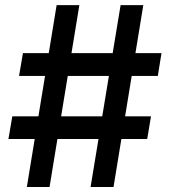

<svg xmlns="http://www.w3.org/2000/svg" viewBox="-20 -748 681 768"><path d="M342.3 0 462.4 -727.5H553.2L434.1 0ZM13.7 -191.9 29.3 -282.7H584L568.8 -191.9ZM87.4 0 206.5 -727.5H297.4L178.2 0ZM56.2 -444.3 71.8 -535.6H626L611.3 -444.3Z"/></svg>

Font: Inter
Style: 540
Weight: 540
Designer: Rasmus Andersson
Foundry: rsms
Version: Version 4.001;git-66647c0bb